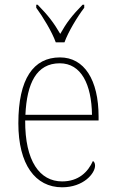

<svg xmlns="http://www.w3.org/2000/svg" viewBox="-20 -786 489 816"><path d="M217 -606H254C270 -651 309 -715 338 -753V-766H331C286 -720 263 -690 236 -642C208 -690 185 -720 140 -766H134V-753C162 -715 201 -651 217 -606ZM244 10C335 10 384 -49 384 -82C384 -93 380 -98 375 -102C354 -55 314 -15 244 -15C149 -15 86 -101 87 -274H399V-290C399 -447 338 -542 235 -542C122 -542 58 -451 58 -262C58 -87 130 10 244 10ZM371 -298H88C94 -432 135 -517 234 -517C325 -517 369 -428 371 -298Z"/></svg>

Font: Noto Serif Tamil SemiCondensed Thin
Style: Regular
Weight: 100
Width: 4
Designer: Indian Type Foundry, Tom Grace, and the Monotype Design Team
Foundry: Monotype Imaging Inc.
Version: Version 2.004